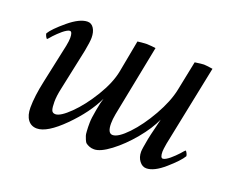

<svg xmlns="http://www.w3.org/2000/svg" viewBox="-78 -560 872 702"><g transform="rotate(20 358.5 -209.5)"><path d="M183.6 -322.3 149.4 -161.1Q142.6 -130.4 142.6 -108.4Q142.6 -86.4 146 -76.4Q149.4 -66.4 161.1 -66.4Q180.7 -66.4 217 -102.1Q253.4 -137.7 286.9 -192.6Q320.3 -247.6 329.1 -293.9L352.5 -418.9Q356 -419.4 368.4 -420.7Q380.9 -421.9 388.7 -421.9Q396.5 -421.9 407.5 -420.7Q418.5 -419.4 422.9 -418.9L368.2 -141.6Q364.3 -120.6 364.3 -104.5Q364.3 -66.4 383.8 -66.4Q405.3 -66.4 441.4 -104.2Q477.5 -142.1 509.8 -199Q542 -255.9 551.8 -303.7L575.2 -418.9Q602.5 -422.9 610.4 -422.9Q617.2 -422.9 644.5 -418.9L580.1 -103.5Q576.2 -80.1 576.2 -72.3Q576.2 -47.9 585.9 -47.9Q590.8 -47.9 597.9 -52Q605 -56.2 612.1 -62Q619.1 -67.9 626.7 -75.2Q634.3 -82.5 639.6 -88.4Q645 -94.2 649.4 -99.6L654.3 -104.5Q656.7 -104.5 660.4 -97.4Q664.1 -90.3 664.1 -85.9Q651.4 -64.5 611.1 -29.3Q570.8 5.9 541 5.9Q525.4 5.9 514.2 -8.8Q502.9 -23.4 502.9 -44.9Q502.9 -55.7 510.7 -96.7Q514.6 -116.2 521 -141.1Q527.3 -166 530.3 -179.7Q512.2 -139.6 476.1 -96.2Q439.9 -52.7 401.1 -23.4Q362.3 5.9 337.9 5.9Q327.6 5.9 319.6 2.7Q311.5 -0.5 306.6 -4.2Q301.8 -7.8 298.3 -16.8Q294.9 -25.9 293.2 -30.3Q291.5 -34.7 290.8 -47.4Q290 -60.1 290 -63.2Q290 -66.4 290 -80.1Q290 -96.7 296.4 -131.3Q302.7 -166 307.6 -179.7Q278.3 -117.7 216.6 -55.9Q154.8 5.9 115.2 5.9Q92.8 5.9 80.1 -11.2Q67.4 -28.3 67.4 -58.6Q67.4 -102.5 81.1 -165L113.3 -315.4Q117.2 -335 117.2 -346.7Q117.2 -371.1 107.4 -371.1Q102.5 -371.1 95.5 -366.9Q88.4 -362.8 81.3 -356.9Q74.2 -351.1 66.7 -343.8Q59.1 -336.4 53.7 -330.6Q48.3 -324.7 43.9 -319.3L39.1 -314.5Q36.6 -314.5 33 -321.5Q29.3 -328.6 29.3 -333Q41.5 -353.5 84.2 -389.2Q127 -424.8 157.2 -424.8Q172.4 -424.8 181.4 -410.6Q190.4 -396.5 190.4 -374Q190.4 -358.4 183.6 -322.3Z"/></g></svg>

Font: Crimson
Style: Italic
Weight: 400
Italic angle: -11°
Version: Version 0.8